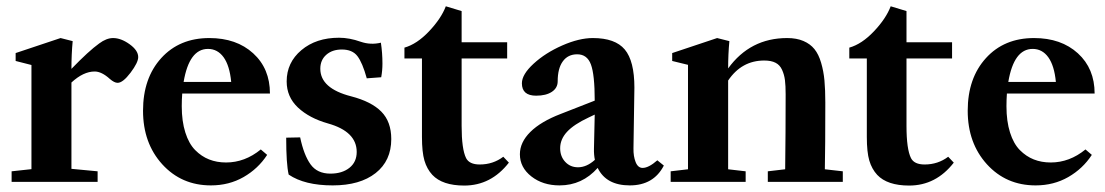

<svg xmlns="http://www.w3.org/2000/svg" viewBox="-20 -573 3482 605"><path d="M16.6 0V-33.2L79.1 -40V-368.2L29.3 -380.9V-405.8L170.9 -453.1L209 -443.4Q205.1 -401.9 205.1 -356Q259.8 -412.6 292.5 -436Q315.4 -453.1 336.4 -453.1Q361.3 -453.1 388.4 -433.6Q415.5 -414.1 415.5 -393.1Q415.5 -376 391.4 -344Q367.2 -312 350.6 -312Q340.3 -312 326.2 -324.2Q300.3 -347.7 278.3 -347.7Q242.7 -347.7 205.1 -313V-41L287.6 -33.2V0Z M644.5 11.2Q551.8 11.2 491.2 -55.4Q430.7 -122.1 430.7 -224.1Q430.7 -326.7 488 -389.9Q545.4 -453.1 639.6 -453.1Q725.1 -453.1 777.8 -405Q830.6 -356.9 830.6 -278.3H554.2Q552.7 -258.8 552.7 -238.3Q552.7 -190.9 564 -155.5Q575.2 -120.1 595 -100.1Q614.7 -80.1 638.9 -70.6Q663.1 -61 692.4 -61Q751.5 -61 801.8 -102.1L821.8 -85Q793.5 -41.5 747.6 -15.1Q701.7 11.2 644.5 11.2ZM635.3 -418.9Q576.2 -418.9 558.6 -314.9H708.5Q703.6 -366.2 684.6 -392.6Q665.5 -418.9 635.3 -418.9Z M1028.3 11.2Q939.9 11.2 889.6 -22.9Q881.8 -56.6 881.8 -139.2L925.8 -140.1Q937.5 -84.5 958.5 -55.2Q979.5 -25.9 1021 -25.9Q1058.1 -25.9 1081.1 -44.2Q1104 -62.5 1104 -94.2Q1104 -158.7 1013.2 -184.1Q954.6 -200.7 918.9 -234.1Q883.3 -267.6 883.3 -316.4Q883.3 -376 929.7 -415Q976.1 -454.1 1048.3 -454.1Q1081.1 -454.1 1116.7 -441.4Q1147.9 -430.7 1180.2 -438.5Q1185.1 -406.2 1185.1 -372.6Q1185.1 -350.6 1181.2 -329.6L1135.7 -326.2Q1122.1 -375.5 1106.2 -396.2Q1090.3 -417 1057.1 -417Q1026.9 -417 1008.1 -400.4Q989.3 -383.8 989.3 -356.4Q989.3 -294.4 1086.4 -269.5Q1150.4 -252.9 1181.6 -221.2Q1212.9 -189.5 1212.9 -134.8Q1212.9 -66.4 1163.6 -27.6Q1114.3 11.2 1028.3 11.2Z M1442.9 11.7Q1374 11.7 1342.3 -22Q1325.2 -40.5 1317.4 -67.1Q1309.6 -93.8 1309.6 -141.6V-388.7H1254.4V-422.9Q1293.9 -434.1 1332 -474.4Q1370.1 -514.6 1384.8 -553.2L1434.6 -538.1V-439.9H1578.1V-388.7H1434.6V-176.3Q1434.6 -103 1448.7 -74.7Q1459 -54.7 1491.7 -54.7Q1533.7 -54.7 1565.9 -79.1L1583.5 -60.5Q1527.3 11.7 1442.9 11.7Z M1743.2 11.2Q1690.4 11.2 1654.3 -17.1Q1618.2 -45.4 1618.2 -86.9Q1618.2 -124.5 1651.1 -157.2Q1684.1 -189.9 1746.6 -213.9L1854 -255.9Q1854 -337.9 1842 -369.9Q1830.1 -401.9 1798.8 -401.9Q1769.5 -401.9 1753.4 -379.6Q1737.3 -357.4 1737.3 -316.9Q1737.3 -295.9 1719 -283.7Q1700.7 -271.5 1669.4 -271.5Q1624.5 -271.5 1624.5 -310.5Q1624.5 -338.4 1661.4 -372.3Q1698.2 -406.2 1751.5 -429.7Q1804.7 -453.1 1848.1 -453.1Q1918.5 -453.1 1948.7 -417Q1979 -380.9 1979 -296.9Q1979 -295.9 1976.1 -105.5Q1975.6 -80.6 1982.9 -62.3Q1990.2 -43.9 2004.9 -43.9Q2023.9 -43.9 2051.3 -67.9L2071.8 -51.3Q2039.6 11.2 1964.4 11.2Q1890.1 11.2 1863.3 -43.9Q1814.5 11.2 1743.2 11.2ZM1745.1 -106Q1745.1 -80.1 1761 -63Q1776.9 -45.9 1801.3 -45.9Q1828.6 -45.9 1854.5 -69.3Q1851.1 -85.4 1851.6 -105Q1853.5 -176.3 1854 -211.9L1834.5 -202.6Q1788.6 -181.2 1766.8 -157.7Q1745.1 -134.3 1745.1 -106Z M2093.3 0V-33.2L2147.9 -39.6V-368.7L2098.1 -380.9V-405.8L2239.7 -453.1L2278.3 -443.4Q2274.4 -401.9 2274.4 -357.4Q2343.8 -453.1 2460.4 -453.1Q2490.2 -453.1 2511.7 -443.8Q2533.2 -434.6 2546.4 -418.2Q2559.6 -401.9 2567.4 -375.2Q2575.2 -348.6 2577.9 -319.3Q2580.6 -290 2580.6 -249.5Q2580.6 -107.9 2579.1 -39.6L2635.7 -33.2V0H2399.4V-33.2L2454.1 -39.6Q2455.6 -153.8 2455.6 -275.9Q2455.6 -303.2 2453.4 -320.6Q2451.2 -337.9 2444.3 -353Q2437.5 -368.2 2423.8 -375.2Q2410.2 -382.3 2388.2 -382.3Q2316.9 -382.3 2274.4 -319.3V-39.6L2329.6 -33.2V0Z M2844.7 11.7Q2775.9 11.7 2744.1 -22Q2727.1 -40.5 2719.2 -67.1Q2711.4 -93.8 2711.4 -141.6V-388.7H2656.2V-422.9Q2695.8 -434.1 2733.9 -474.4Q2772 -514.6 2786.6 -553.2L2836.4 -538.1V-439.9H2980V-388.7H2836.4V-176.3Q2836.4 -103 2850.6 -74.7Q2860.8 -54.7 2893.6 -54.7Q2935.5 -54.7 2967.8 -79.1L2985.4 -60.5Q2929.2 11.7 2844.7 11.7Z M3243.2 11.2Q3150.4 11.2 3089.8 -55.4Q3029.3 -122.1 3029.3 -224.1Q3029.3 -326.7 3086.7 -389.9Q3144 -453.1 3238.3 -453.1Q3323.7 -453.1 3376.5 -405Q3429.2 -356.9 3429.2 -278.3H3152.8Q3151.4 -258.8 3151.4 -238.3Q3151.4 -190.9 3162.6 -155.5Q3173.8 -120.1 3193.6 -100.1Q3213.4 -80.1 3237.5 -70.6Q3261.7 -61 3291 -61Q3350.1 -61 3400.4 -102.1L3420.4 -85Q3392.1 -41.5 3346.2 -15.1Q3300.3 11.2 3243.2 11.2ZM3233.9 -418.9Q3174.8 -418.9 3157.2 -314.9H3307.1Q3302.2 -366.2 3283.2 -392.6Q3264.2 -418.9 3233.9 -418.9Z"/></svg>

Font: Elstob 10pt
Style: Bold
Weight: 700
Designer: Peter S. Baker
Version: Version 1.015